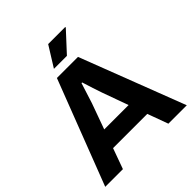

<svg xmlns="http://www.w3.org/2000/svg" viewBox="-231 -1029 1185 1185"><g transform="rotate(-45 362.0 -436.0)"><path d="M296.9 -738.8 379.9 -872.1H527.8L529.8 -868.2L410.2 -738.8ZM5.9 0 270 -686H454.1L717.8 0H557.1L507.8 -134.8H209L160.2 0ZM252 -254.9H464.8L403.8 -423.8Q383.8 -481 360.8 -556.2H355Q336.4 -495.6 313 -423.8Z"/></g></svg>

Font: Archivo
Style: Bold
Weight: 700
Designer: Hector Gatti
Foundry: Omnibus-Type
Version: Version 2.001